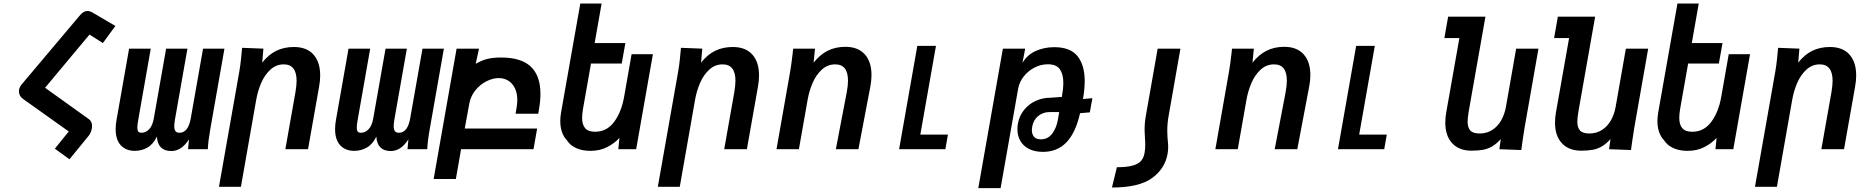

<svg xmlns="http://www.w3.org/2000/svg" viewBox="-20 -816 10240 1050"><path d="M356 -97 106 -275Q95 -282.5 89.2 -293.5Q83.5 -304.5 83.5 -316.5Q83.5 -335 96.5 -352L418.5 -734Q437.5 -756 458.5 -756Q472 -756 490 -745L611 -674L542.5 -580.5L469.5 -627L226.5 -336L466 -164.5Q483.5 -152 483.5 -126.5Q483.5 -113.5 478.8 -99.8Q474 -86 466.5 -75.5L360 55L280 -3Z M1116.5 0H1008.5L1013.5 -54Q972.5 10 917 10Q843 10 838 -69Q817.5 -26.5 785.8 -8.8Q754 9 717.5 9Q669 9 640.8 -21.2Q612.5 -51.5 612.5 -110Q612.5 -134.5 617.5 -161.5L686 -550H804.5L736.5 -163.5Q731 -133 731 -118Q731 -103.5 736.2 -96.8Q741.5 -90 753.5 -90Q778 -90 796 -109.5Q814 -129 821 -167.5L888.5 -550H1005L937 -163.5Q933 -139.5 933 -126.5Q933 -107 939.8 -98.5Q946.5 -90 961.5 -90Q1009 -90 1023 -167.5L1090.5 -550H1207.5L1130 -109.5Q1118.5 -45 1116.5 0Z M1304 -554.5 1420.5 -550 1414 -473.5Q1449 -518 1491.5 -538.5Q1534 -559 1587.5 -559Q1657 -559 1694 -518Q1731 -477 1731 -403Q1731 -374.5 1725 -341.5L1664.5 0H1540.5L1595.5 -310.5Q1602 -349.5 1602 -374Q1602 -464 1532 -464Q1490 -464 1458.8 -435.2Q1427.5 -406.5 1408.5 -362.5Q1389.5 -318.5 1381 -269.5L1297.5 205.5H1177.5L1289 -426.5Q1294.5 -458.5 1297.8 -490.5Q1301 -522.5 1304 -554.5Z M2316.5 0H2208.5L2213.5 -54Q2172.5 10 2117 10Q2043 10 2038 -69Q2017.5 -26.5 1985.8 -8.8Q1954 9 1917.5 9Q1869 9 1840.8 -21.2Q1812.5 -51.5 1812.5 -110Q1812.5 -134.5 1817.5 -161.5L1886 -550H2004.5L1936.5 -163.5Q1931 -133 1931 -118Q1931 -103.5 1936.2 -96.8Q1941.5 -90 1953.5 -90Q1978 -90 1996 -109.5Q2014 -129 2021 -167.5L2088.5 -550H2205L2137 -163.5Q2133 -139.5 2133 -126.5Q2133 -107 2139.8 -98.5Q2146.5 -90 2161.5 -90Q2209 -90 2223 -167.5L2290.5 -550H2407.5L2330 -109.5Q2318.5 -45 2316.5 0Z M2477 -550H2599.5L2581.5 -467Q2615 -486.5 2646.2 -494Q2677.5 -501.5 2720 -501.5Q2830.5 -501.5 2883 -451.5Q2935.5 -401.5 2935.5 -303Q2935.5 -261.5 2926.5 -212L2923.5 -194H2799.5L2805 -226.5Q2809 -250.5 2809 -269Q2809 -307 2795.5 -334.2Q2782 -361.5 2759 -375.2Q2736 -389 2708 -389Q2674.5 -389 2639.8 -371.2Q2605 -353.5 2579.5 -321.8Q2554 -290 2546.5 -249.5L2521.5 -113H2917.5L2897.5 0H2501.5L2473 163H2351.5Z M3079.5 -50Q3062 -68 3053 -94.8Q3044 -121.5 3044 -154.5Q3044 -174 3048 -199L3153.5 -796.5H3270L3232 -580.5H3400L3380 -468.5H3212L3168 -219Q3163.5 -193 3163.5 -171.5Q3163.5 -134 3180.2 -114.8Q3197 -95.5 3234.5 -95.5Q3298.5 -95.5 3338.5 -149.5Q3378.5 -203.5 3393 -286L3434 -519.5H3550.5L3459 0H3361.5L3367.5 -62Q3341 -32.5 3301 -11.8Q3261 9 3209 9Q3164.5 9 3130.8 -6.2Q3097 -21.5 3079.5 -50Z M3704 -554.5 3820.5 -550 3814 -473.5Q3849 -518 3891.5 -538.5Q3934 -559 3987.5 -559Q4057 -559 4094 -518Q4131 -477 4131 -403Q4131 -374.5 4125 -341.5L4064.5 0H3940.5L3995.5 -310.5Q4002 -349.5 4002 -374Q4002 -464 3932 -464Q3890 -464 3858.8 -435.2Q3827.5 -406.5 3808.5 -362.5Q3789.5 -318.5 3781 -269.5L3697.5 205.5H3577.5L3689 -426.5Q3694.5 -458.5 3697.8 -490.5Q3701 -522.5 3704 -554.5Z M4315 -525.5Q4315.5 -532.5 4317.5 -550H4437L4429.5 -473.5Q4465 -518 4507.5 -539Q4550 -560 4603 -560Q4672 -560 4709 -519.2Q4746 -478.5 4746 -405.5Q4746 -374.5 4739.5 -341.5L4674.5 0H4551L4610.5 -310.5Q4617.5 -347.5 4617.5 -375Q4617.5 -464 4547.5 -464Q4505.5 -464 4474.2 -435.2Q4443 -406.5 4424 -362.5Q4405 -318.5 4396.5 -269.5L4349 0H4226.5L4301.5 -426.5Q4308 -464.5 4315 -525.5Z M4996.5 -565H5098.5L5013 -80H5164L5150 0H4897Z M5464.5 -550H5586.5L5571.5 -471.5Q5596 -515 5642.5 -536.5Q5689 -558 5746 -558Q5833.5 -558 5872.8 -508.8Q5912 -459.5 5912 -372.5Q5912 -329 5902.5 -274.5L5954 -279L5940 -201.5L5886.5 -197Q5862.5 -90 5812.2 -37.8Q5762 14.5 5684 14.5Q5639.5 14.5 5608 -1.2Q5576.5 -17 5560.2 -45Q5544 -73 5544 -109.5Q5544 -126.5 5546.5 -139Q5554 -182 5580 -214.5Q5606 -247 5643.8 -264.2Q5681.5 -281.5 5724 -281.5L5787 -286Q5795 -330.5 5795 -363.5Q5795 -410 5776.2 -437.2Q5757.5 -464.5 5710.5 -464.5Q5672.5 -464.5 5637.5 -446.5Q5602.5 -428.5 5578.5 -398Q5554.5 -367.5 5548 -331L5452 213H5330ZM5765 -160 5772.5 -203H5719Q5683.5 -203 5657.2 -181.2Q5631 -159.5 5624.5 -121.5Q5623 -112.5 5623 -104.5Q5623 -82 5634.8 -68Q5646.5 -54 5671.5 -54Q5710.5 -54 5733.8 -84.5Q5757 -115 5765 -160Z M6365 26Q6368.5 6.5 6368.5 -11.5Q6368.5 -28.5 6366 -50Q6365.5 -55 6364.5 -70.2Q6363.5 -85.5 6363.5 -101Q6363.5 -142.5 6371.5 -185.5L6435.5 -550H6311L6247 -186.5Q6239.5 -146 6239.5 -106Q6239.5 -88 6241.5 -60Q6242 -53.5 6242.5 -44Q6243 -34.5 6243 -22.5Q6243 -2 6239.5 19Q6235 46.5 6220.5 63.5Q6206 80.5 6174.2 89.5Q6142.5 98.5 6088 98.5L6061 209.5Q6209 209.5 6280 158Q6351 106.5 6365 26Z M6715 -525.5Q6715.5 -532.5 6717.5 -550H6837L6829.5 -473.5Q6865 -518 6907.5 -539Q6950 -560 7003 -560Q7072 -560 7109 -519.2Q7146 -478.5 7146 -405.5Q7146 -374.5 7139.5 -341.5L7074.5 0H6951L7010.5 -310.5Q7017.5 -347.5 7017.5 -375Q7017.5 -464 6947.5 -464Q6905.5 -464 6874.2 -435.2Q6843 -406.5 6824 -362.5Q6805 -318.5 6796.5 -269.5L6749 0H6626.5L6701.5 -426.5Q6708 -464.5 6715 -525.5Z M7396.5 -565H7498.5L7413 -80H7564L7550 0H7297Z M7884 -145Q7884 -172.5 7889 -200.5L7961 -608H7879L7899.5 -725H8103.5L8012 -206.5Q8006 -170.5 8006 -150.5Q8006 -118.5 8020.8 -102.2Q8035.5 -86 8072 -86Q8111.5 -86 8141.5 -105.8Q8171.5 -125.5 8190 -158.5Q8208.5 -191.5 8215.5 -231.5L8271.5 -550H8393.5L8317 -114.5Q8313 -90.5 8306 -42.5L8299.5 4.5L8179.5 0L8187.5 -55.5Q8164 -29.5 8140.8 -15.8Q8117.5 -2 8091 3Q8064.5 8 8027 8Q7959.5 8 7921.8 -32.5Q7884 -73 7884 -145Z M8484 -145Q8484 -172.5 8489 -200.5L8561 -608H8479L8499.5 -725H8703.5L8612 -206.5Q8606 -170.5 8606 -150.5Q8606 -118.5 8620.8 -102.2Q8635.5 -86 8672 -86Q8711.5 -86 8741.5 -105.8Q8771.5 -125.5 8790 -158.5Q8808.5 -191.5 8815.5 -231.5L8871.5 -550H8993.5L8917 -114.5Q8913 -90.5 8906 -42.5L8899.5 4.5L8779.5 0L8787.5 -55.5Q8764 -29.5 8740.8 -15.8Q8717.5 -2 8691 3Q8664.5 8 8627 8Q8559.5 8 8521.8 -32.5Q8484 -73 8484 -145Z M9079.5 -50Q9062 -68 9053 -94.8Q9044 -121.5 9044 -154.5Q9044 -174 9048 -199L9153.5 -796.5H9270L9232 -580.5H9400L9380 -468.5H9212L9168 -219Q9163.5 -193 9163.5 -171.5Q9163.5 -134 9180.2 -114.8Q9197 -95.5 9234.5 -95.5Q9298.5 -95.5 9338.5 -149.5Q9378.5 -203.5 9393 -286L9434 -519.5H9550.5L9459 0H9361.5L9367.5 -62Q9341 -32.5 9301 -11.8Q9261 9 9209 9Q9164.5 9 9130.8 -6.2Q9097 -21.5 9079.5 -50Z M9704 -554.5 9820.5 -550 9814 -473.5Q9849 -518 9891.5 -538.5Q9934 -559 9987.5 -559Q10057 -559 10094 -518Q10131 -477 10131 -403Q10131 -374.5 10125 -341.5L10064.5 0H9940.5L9995.5 -310.5Q10002 -349.5 10002 -374Q10002 -464 9932 -464Q9890 -464 9858.8 -435.2Q9827.5 -406.5 9808.5 -362.5Q9789.5 -318.5 9781 -269.5L9697.5 205.5H9577.5L9689 -426.5Q9694.5 -458.5 9697.8 -490.5Q9701 -522.5 9704 -554.5Z"/></svg>

Font: JuliaMono BoldItalic
Style: Regular
Weight: 700
Italic angle: -9°
Monospace: yes
Designer: cormullion
Foundry: corm
Version: Version 0.049; ttfautohint (v1.8.4)